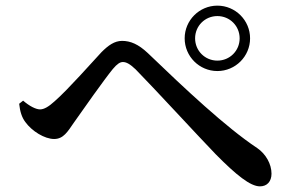

<svg xmlns="http://www.w3.org/2000/svg" viewBox="-20 -718 1040 681"><path d="M751 -466C815 -466 867 -518 867 -582C867 -646 815 -698 751 -698C687 -698 635 -646 635 -582C635 -518 687 -466 751 -466ZM902 -57C927 -57 943 -74 943 -102C943 -136 923 -172 892 -193C782 -266 636 -403 504 -530C471 -561 443 -573 413 -573C386 -573 364 -557 340 -533C309 -500 223 -402 174 -359C152 -339 136 -330 122 -330C107 -330 84 -342 62 -361L48 -350C51 -323 57 -302 70 -285C93 -253 138 -225 172 -225C205 -225 220 -251 242 -283C275 -330 349 -435 380 -473C396 -492 406 -498 416 -498C428 -498 441 -491 461 -472C525 -407 684 -234 745 -171C818 -97 868 -57 902 -57ZM751 -503C707 -503 672 -538 672 -582C672 -626 707 -661 751 -661C795 -661 830 -626 830 -582C830 -538 795 -503 751 -503Z"/></svg>

Font: GenKiMin2 TW SB
Style: Regular
Weight: 600
Version: Version 2.100;PS 2.1;hotconv 16.6.51;makeotf.lib2.5.65220 DE